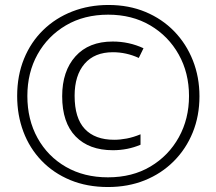

<svg xmlns="http://www.w3.org/2000/svg" viewBox="-20 -743 870 772"><path d="M414 9Q330 9 262.5 -19Q195 -47 147 -97Q99 -147 74 -213.5Q49 -280 49 -357Q49 -439 76.5 -506.5Q104 -574 154 -622.5Q204 -671 271 -697Q338 -723 416 -723Q498 -723 565 -695Q632 -667 680.5 -617Q729 -567 755.5 -500Q782 -433 782 -356Q782 -277 755 -210.5Q728 -144 678.5 -94.5Q629 -45 562 -18Q495 9 414 9ZM414 -30Q512 -30 585 -73.5Q658 -117 699 -191Q740 -265 740 -357Q740 -450 698.5 -524Q657 -598 584 -641Q511 -684 415 -684Q318 -684 245 -641Q172 -598 131 -524.5Q90 -451 90 -357Q90 -262 131 -188Q172 -114 245 -72Q318 -30 414 -30ZM434 -139Q338 -139 284 -194.5Q230 -250 230 -356Q230 -457 283.5 -516.5Q337 -576 433 -576Q499 -576 557 -549L538 -510Q488 -533 434 -533Q360 -533 320 -486.5Q280 -440 280 -358Q280 -268 321 -224.5Q362 -181 439 -181Q463 -181 489.5 -186Q516 -191 545 -203V-161Q493 -139 434 -139Z"/></svg>

Font: Noto Sans ExtraCondensed Light
Style: Italic
Weight: 300
Width: 2
Italic angle: -12°
Designer: Monotype Design Team
Foundry: Monotype Imaging Inc.
Version: Version 2.013; ttfautohint (v1.8.4.7-5d5b)